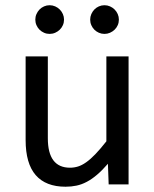

<svg xmlns="http://www.w3.org/2000/svg" viewBox="-20 -706 590 735"><path d="M472.2 0H396L393.1 -79.1Q371.1 -53.7 351.3 -36.9Q331.5 -20 312 -9.8Q292.5 0.5 272.7 4.6Q252.9 8.8 231 8.8Q155.3 8.8 116.7 -35.6Q78.1 -80.1 78.1 -169.9V-490.2H163.1V-176.8Q163.1 -64 248 -64Q263.7 -64 278.6 -68.6Q293.5 -73.2 309.8 -84.7Q326.2 -96.2 345 -115.7Q363.8 -135.3 387.2 -165V-490.2H472.2ZM169.9 -686Q181.2 -686 191.2 -681.6Q201.2 -677.2 208.7 -669.7Q216.3 -662.1 220.7 -652.1Q225.1 -642.1 225.1 -630.9Q225.1 -619.6 220.7 -609.6Q216.3 -599.6 208.7 -592.3Q201.2 -585 191.2 -580.6Q181.2 -576.2 169.9 -576.2Q158.7 -576.2 148.7 -580.6Q138.7 -585 131.3 -592.3Q124 -599.6 119.6 -609.6Q115.2 -619.6 115.2 -630.9Q115.2 -642.1 119.6 -652.1Q124 -662.1 131.3 -669.7Q138.7 -677.2 148.7 -681.6Q158.7 -686 169.9 -686ZM379.9 -686Q391.1 -686 401.1 -681.6Q411.1 -677.2 418.7 -669.7Q426.3 -662.1 430.7 -652.1Q435.1 -642.1 435.1 -630.9Q435.1 -619.6 430.7 -609.6Q426.3 -599.6 418.7 -592.3Q411.1 -585 401.1 -580.6Q391.1 -576.2 379.9 -576.2Q368.7 -576.2 358.6 -580.6Q348.6 -585 341.3 -592.3Q334 -599.6 329.6 -609.6Q325.2 -619.6 325.2 -630.9Q325.2 -642.1 329.6 -652.1Q334 -662.1 341.3 -669.7Q348.6 -677.2 358.6 -681.6Q368.7 -686 379.9 -686ZM0 -490.2Z"/></svg>

Font: Code New Roman
Style: Regular
Weight: 400
Monospace: yes
Designer: Sam Radian
Foundry: Code New Roman
Version: Version 2.00 November 29, 2014